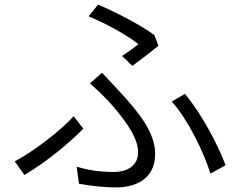

<svg xmlns="http://www.w3.org/2000/svg" viewBox="-20 -788 1040 834"><path d="M510 -545 555 -502C591 -528 644 -569 668 -589L651 -635C593 -679 481 -736 406 -768L365 -717C442 -685 537 -633 581 -596C566 -584 537 -562 510 -545ZM313 -64 323 10C367 18 421 26 487 26C553 26 654 0 654 -120C654 -210 586 -298 495 -395C472 -420 447 -447 423 -472L371 -426C398 -402 427 -374 449 -351C507 -287 580 -197 580 -128C580 -60 521 -41 476 -41C411 -41 363 -49 313 -64ZM894 -34 960 -70C928 -157 853 -299 783 -380L726 -347C795 -271 865 -128 894 -34ZM342 -229 300 -283C244 -221 126 -130 44 -87L86 -28C182 -84 283 -169 342 -229Z"/></svg>

Font: Noto Sans KR DemiLight
Style: Regular
Weight: 350
Designer: Ryoko NISHIZUKA 西塚涼子 (kana, bopomofo & ideographs); Paul D. Hunt (Latin, Greek & Cyrillic); Sandoll Communications 산돌커뮤니
Foundry: Adobe
Version: Version 2.004;hotconv 1.0.118;makeotfexe 2.5.65603